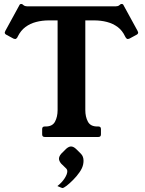

<svg xmlns="http://www.w3.org/2000/svg" viewBox="-20 -692 733 970"><path d="M565 -660Q570 -660 575.5 -661.5Q581 -663 587 -669Q590 -672 595 -672Q602 -672 605 -664L675 -536Q678 -530 678 -528Q678 -521 671 -517L634 -497Q631 -496 629 -495.5Q627 -495 625.2 -495Q620 -495 615.4 -502L612 -508Q598 -538 574.5 -555.5Q551 -573 520.5 -581Q490 -589 454 -589H411V-136Q411 -102 424 -77.5Q437 -53 471 -53H477Q490 -53 490 -40V-13Q490 0 477 0H206Q193 0 193 -13V-40Q193 -53 206 -53H211Q245 -53 258 -77.5Q271 -102 271 -136V-589H228Q193 -589 162.5 -581Q132 -573 108.5 -555.5Q85 -538 70 -508L67 -502Q62 -495 56.8 -495Q56 -495 53.5 -495.5Q51 -496 48 -497L11 -517Q4 -521 4 -528Q4 -530 7 -536L77 -664Q80 -672 87 -672Q92 -672 95 -669Q101 -663 107 -661.5Q113 -660 117 -660ZM389 85Q402 98.3 402 120Q402 124 401.5 129Q401 134 400 139Q396 158 381.6 178.5Q367.3 199 349.3 217Q331.3 235.1 316.4 246.6Q301.4 258 295.4 258Q293 258 288.5 255.8Q284.1 253.6 270 248Q293 230 306.5 208.9Q320 187.9 320 173.4Q320 165 314 158.9L288.8 134.4Q278 121 278 110Q278 98.1 289 85L314 60Q327.6 48 338.7 48Q351 48 364.1 60.3Z"/></svg>

Font: Young Serif Light
Style: Regular
Weight: 300
Designer: Bastien Sozeau
Foundry: NBR — Bastien Sozeau
Version: Version 5.001